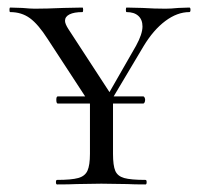

<svg xmlns="http://www.w3.org/2000/svg" viewBox="-20 -488 524 508"><path d="M129 -224Q129 -233 133 -233H359Q361 -233 362.5 -230Q364 -227 364 -224Q364 -220 362.5 -217Q361 -214 359 -214H133Q129 -214 129 -224ZM357 -418Q357 -436 346 -446Q335 -456 315 -456Q313 -456 313 -462Q313 -468 315 -468L357 -467Q389 -465 418 -465Q432 -465 452 -467L481 -468Q484 -468 484 -462Q484 -456 481 -456Q449 -456 417.5 -432.5Q386 -409 360 -366L254 -188L242 -196L340 -367Q357 -398 357 -418ZM7 -456Q5 -456 5 -462Q5 -468 7 -468L39 -467Q61 -465 72 -465Q102 -465 148 -467L198 -468Q200 -468 200 -462Q200 -456 198 -456Q176 -456 164 -450Q152 -444 152 -433Q152 -425 161 -411L277 -233L234 -189L106 -385Q81 -424 59 -440Q37 -456 7 -456ZM279 -237V-81Q279 -50 285 -36Q291 -22 308.5 -17Q326 -12 365 -12Q368 -12 368 -6Q368 0 365 0Q334 0 317 -1L248 -2L183 -1Q164 0 131 0Q128 0 128 -6Q128 -12 131 -12Q169 -12 187 -17Q205 -22 211.5 -36.5Q218 -51 218 -81V-228Z"/></svg>

Font: Cormorant Unicase
Style: Regular
Weight: 400
Designer: Christian Thalmann (Catharsis Fonts)
Foundry: Catharsis Fonts
Version: Version 4.000